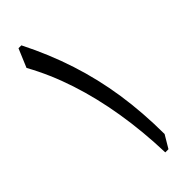

<svg xmlns="http://www.w3.org/2000/svg" viewBox="-247 -781 811 811"><g transform="rotate(-45 158.5 -375.0)"><path d="M87.3 -749.5H70L35.2 -666.7Q85.6 -576.1 120 -471Q154.5 -366 173.9 -247.9Q193.4 -129.8 197.4 0H216.4L250.2 -56.9Q249.8 -185.6 232.3 -302Q214.8 -418.3 178.9 -528.6Q143.1 -639 87.3 -749.5Z"/></g></svg>

Font: Pinar FD VF
Style: Regular
Weight: 300
Designer: Amin Abedi
Version: Version 2.000